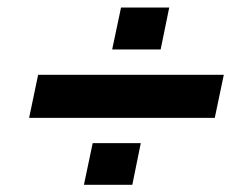

<svg xmlns="http://www.w3.org/2000/svg" viewBox="-20 -619 640 515"><path d="M58.1 -302.9 82.3 -418.4H580.3L556.1 -302.9ZM205.1 -123.3 228.6 -235H357.6L334.9 -123.3ZM280.9 -486.3 304.6 -598.7H433.9L410.9 -486.3Z"/></svg>

Font: Mona Sans
Style: Italic
Weight: 200
Italic angle: -11.6951°
Designer: Deni Anggara
Foundry: GitHub
Version: Version 2.000